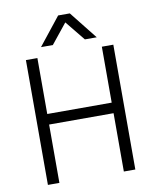

<svg xmlns="http://www.w3.org/2000/svg" viewBox="-95 -949 821 1021"><g transform="rotate(-10 316.0 -439.0)"><path d="M321 -835 408 -728H472L353 -878H290L171 -728H235ZM490 -674V-372H142V-674H80V0H142V-315H490V0H552V-674Z"/></g></svg>

Font: Hind Light
Style: Regular
Weight: 300
Designer: Manushi Parikh, Satya Rajpurohit
Foundry: Indian Type Foundry
Version: Version 1.201;PS 1.0;hotconv 1.0.78;makeotf.lib2.5.61930; tt